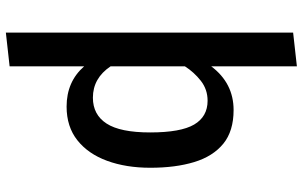

<svg xmlns="http://www.w3.org/2000/svg" viewBox="-209 -603 1033 655"><g transform="rotate(90 307.5 -275.5)"><path d="M206.2 -771.8V-479.5Q263.6 -555.9 355.4 -555.9Q427.2 -555.9 470.3 -520.8Q513.3 -485.6 532.8 -421.8Q552.3 -357.9 552.3 -271.8Q552.3 -189.2 528.7 -124.6Q505.1 -60 458.7 -23.1Q412.3 13.8 343.6 13.8Q258.5 13.8 206.2 -46.2V208.2L91.3 221V-759ZM323.6 -467.2Q285.1 -467.2 255.6 -444.1Q226.2 -421 206.2 -389.7V-136.4Q246.7 -75.9 313.3 -75.9Q371.3 -75.9 401.5 -122.6Q431.8 -169.2 431.8 -271.3Q431.8 -375.4 404.9 -421.3Q377.9 -467.2 323.6 -467.2Z"/></g></svg>

Font: Fira Code Medium
Style: Regular
Weight: 500
Designer: Carrois Corporate, Edenspiekermann AG, Nikita Prokopov
Foundry: Carrois Corporate, Edenspiekermann AG, Nikita Prokopov
Version: Version 6.002